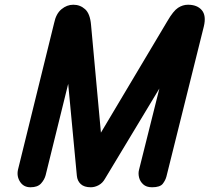

<svg xmlns="http://www.w3.org/2000/svg" viewBox="-20 -792 886 812"><path d="M109 0Q80 0 65 -23Q50 -46 56 -74L209 -695Q217 -734 240 -753Q263 -772 290 -772Q319 -772 340 -753Q361 -734 365 -687L416 -131L355 -144L688 -703Q713 -746 733 -759Q753 -772 775 -772Q814 -772 833.5 -749Q853 -726 842 -680L684 -46Q680 -30 668.5 -15Q657 0 623 0Q599 0 585.5 -12.5Q572 -25 568 -42Q564 -59 568 -74L728 -713H832L424 -36Q414 -18 397.5 -9Q381 0 364 0Q336 0 321.5 -13.5Q307 -27 305 -49L244 -696L330 -687L173 -51Q168 -32 153.5 -16Q139 0 109 0Z"/></svg>

Font: Edu TAS Beginner
Style: Bold
Weight: 700
Version: Version 1.003